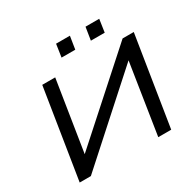

<svg xmlns="http://www.w3.org/2000/svg" viewBox="-189 -1106 1329 1310"><g transform="rotate(-30 475.5 -450.5)"><path d="M76 0 188 -705H290L200 -135L184 -134L821 -705H909L797 0H695L784 -571L800 -572L164 0ZM626 -800 642 -901H750L735 -800ZM395 -800 410 -901H519L503 -800Z"/></g></svg>

Font: Nunito Sans 10pt Expanded Medium
Style: Italic
Weight: 500
Width: 7
Italic angle: -9°
Designer: Vernon Adams
Foundry: Vernon Adams
Version: Version 3.101;gftools[0.9.27]